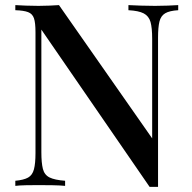

<svg xmlns="http://www.w3.org/2000/svg" viewBox="-20 -728 751 752"><path d="M678 -708V-688Q644 -686 627 -676Q610 -666 604.5 -643.5Q599 -621 599 -580V4Q591 4 583 4Q575 4 566 4L142 -612V-132Q142 -90 148 -66.5Q154 -43 174 -33Q194 -23 235 -20V0Q216 -2 186.5 -2.5Q157 -3 131 -3Q106 -3 81 -2.5Q56 -2 40 0V-20Q73 -23 90 -32.5Q107 -42 113 -65Q119 -88 119 -128V-602Q119 -639 113 -656.5Q107 -674 90 -680.5Q73 -687 40 -688V-708Q56 -707 81 -706Q106 -705 131 -705Q153 -705 174 -706Q195 -707 211 -708L576 -186V-576Q576 -619 569.5 -642Q563 -665 543 -675.5Q523 -686 483 -688V-708Q501 -707 531 -706Q561 -705 587 -705Q612 -705 637 -706Q662 -707 678 -708Z"/></svg>

Font: Playfair Display Medium
Style: Regular
Weight: 500
Designer: Claus Eggers Sørensen
Foundry: Claus Eggers Sørensen
Version: Version 1.203